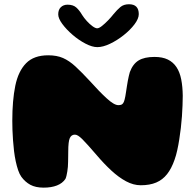

<svg xmlns="http://www.w3.org/2000/svg" viewBox="-20 -838 898 882"><path d="M180.5 24Q143.5 24 119.2 10.8Q95 -2.5 78 -26Q69.5 -38 63.2 -56.5Q57 -75 52.2 -97.2Q47.5 -119.5 44.5 -144Q41.5 -168.5 39.8 -193.5Q38 -218.5 37.2 -241.2Q36.5 -264 36.5 -283Q36.5 -376.5 50.2 -443.8Q64 -511 99.8 -547.5Q135.5 -584 201.5 -584Q241 -584 269.5 -571.5Q298 -559 326.5 -532.8Q355 -506.5 394 -464.5Q435.5 -418 469.8 -386.5Q504 -355 523.5 -355Q532 -355 537.2 -357Q542.5 -359 546.2 -364.8Q550 -370.5 552.5 -381Q554 -386.5 555.8 -396Q557.5 -405.5 559.2 -417.2Q561 -429 563 -441.8Q565 -454.5 567.2 -467Q569.5 -479.5 572 -489.8Q574.5 -500 576.5 -507Q590.5 -544.5 617 -560.5Q643.5 -576.5 689.5 -576.5Q726.5 -576.5 751 -564.5Q775.5 -552.5 790.8 -529.5Q806 -506.5 812.5 -473.2Q819 -440 819.5 -398Q819.5 -378 818.5 -354Q817.5 -330 815.8 -303.8Q814 -277.5 810.8 -250.5Q807.5 -223.5 803.5 -197.5Q799.5 -171.5 794.2 -147.8Q789 -124 782 -104.5Q768 -64 747.5 -38Q727 -12 697.5 0.5Q668 13 626.5 13Q593 13 559 -5.2Q525 -23.5 491.2 -54.8Q457.5 -86 424 -125.5Q401.5 -151.5 385.2 -169.8Q369 -188 358 -198.8Q347 -209.5 339 -214.5Q331 -219.5 324 -219.5Q308 -219.5 300.8 -204Q293.5 -188.5 293.5 -141.5Q293.5 -130.5 293.2 -118.5Q293 -106.5 292.8 -94.5Q292.5 -82.5 291.8 -71.5Q291 -60.5 289.2 -50.2Q287.5 -40 285.5 -31.2Q283.5 -22.5 280.5 -16Q267 4 241.5 14Q216 24 180.5 24ZM427 -621.5Q403.5 -621.5 372.8 -637.5Q342 -653.5 313.5 -678Q285 -702.5 266.2 -728Q247.5 -753.5 247.5 -772Q247.5 -793.5 259.5 -805Q271.5 -816.5 290.5 -816.5Q316 -816.5 330.5 -803.5Q345 -790.5 357.5 -769Q366 -755.5 379 -741.2Q392 -727 405 -717.5Q418 -708 426.5 -708Q435 -708 448.5 -718.8Q462 -729.5 476.5 -744.5Q491 -759.5 501.5 -773Q518 -793 533.2 -805.8Q548.5 -818.5 572.5 -818.5Q617.5 -818.5 617.5 -773Q617.5 -752.5 598 -726.5Q578.5 -700.5 548.2 -676.5Q518 -652.5 485.5 -637Q453 -621.5 427 -621.5Z"/></svg>

Font: Gluten Thin ExtraBold
Style: Regular
Weight: 800
Version: Version 1.300